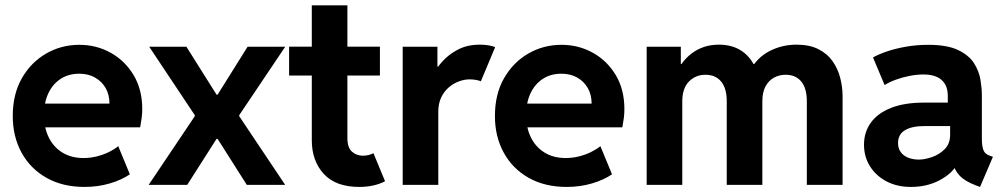

<svg xmlns="http://www.w3.org/2000/svg" viewBox="-20 -700 3807 727"><path d="M299.8 7.8Q217.3 7.8 156.2 -26.6Q95.2 -61 61.8 -121.8Q28.3 -182.6 28.3 -260.7Q28.3 -343.3 62.7 -403.6Q97.2 -463.9 154.5 -497.1Q211.9 -530.3 280.3 -530.3Q345.2 -530.3 399.2 -500.2Q453.1 -470.2 485.8 -415.8Q518.6 -361.3 518.6 -287.1Q518.6 -270 516.6 -254.4Q514.6 -238.8 510.7 -217.8H128.9V-307.6H394.5Q394.5 -341.3 379.9 -366.7Q365.2 -392.1 339.6 -406.5Q314 -420.9 280.3 -420.9Q239.3 -420.9 209.2 -401.1Q179.2 -381.3 162.8 -346.2Q146.5 -311 146.5 -264.6Q146.5 -216.3 164.6 -179.7Q182.6 -143.1 216.3 -122.3Q250 -101.6 295.9 -101.6Q321.8 -101.6 346.2 -107.7Q370.6 -113.8 391.6 -124Q412.6 -134.3 427.7 -146.5L471.7 -40Q440.4 -18.6 395.8 -5.4Q351.1 7.8 299.8 7.8Z M914.5 0 803.9 -174.3H798L717.6 -261.1V-263.9L544.9 -523.1H685.8L800 -341.5H804.8L885.8 -262.8V-260L1059.8 0ZM542.9 0 717.6 -260V-262.8L799.1 -341.5H803.9L917.5 -523.1H1060L885.8 -263.9V-261.1L805.9 -174.3H800L688.9 0Z M1340.3 7.8Q1251 7.8 1205.8 -41.7Q1160.6 -91.3 1160.6 -168.9V-679.7H1295.4V-176.8Q1295.4 -141.1 1312.7 -125.7Q1330.1 -110.4 1354 -110.4Q1365.2 -110.4 1375.7 -113Q1386.2 -115.7 1394 -120.1L1438 -13.7Q1417.5 -2.9 1392.8 2.4Q1368.2 7.8 1340.3 7.8ZM1074.7 -414.1V-523.4H1418.5V-414.1Z M1504.8 0V-523.1H1636.3V-447.9H1651.1L1617.8 -412.3Q1630 -438.8 1654 -466.1Q1678.1 -493.5 1713.8 -512.2Q1749.5 -530.9 1797.1 -530.9Q1816.7 -530.9 1832.4 -527.9Q1848.1 -524.9 1854.8 -521.3L1800.8 -392.2Q1796.2 -394.5 1784.4 -397Q1772.6 -399.5 1758 -399.5Q1738.6 -399.5 1717.8 -391.9Q1697 -384.3 1679.2 -369.1Q1661.5 -353.9 1650.5 -330.9Q1639.6 -307.9 1639.6 -277.1V0Z M2125.5 7.8Q2043 7.8 1981.9 -26.6Q1920.9 -61 1887.5 -121.8Q1854 -182.6 1854 -260.7Q1854 -343.3 1888.4 -403.6Q1922.9 -463.9 1980.2 -497.1Q2037.6 -530.3 2106 -530.3Q2170.9 -530.3 2224.9 -500.2Q2278.8 -470.2 2311.5 -415.8Q2344.2 -361.3 2344.2 -287.1Q2344.2 -270 2342.3 -254.4Q2340.3 -238.8 2336.4 -217.8H1954.6V-307.6H2220.2Q2220.2 -341.3 2205.6 -366.7Q2190.9 -392.1 2165.3 -406.5Q2139.6 -420.9 2106 -420.9Q2064.9 -420.9 2034.9 -401.1Q2004.9 -381.3 1988.5 -346.2Q1972.2 -311 1972.2 -264.6Q1972.2 -216.3 1990.2 -179.7Q2008.3 -143.1 2042 -122.3Q2075.7 -101.6 2121.6 -101.6Q2147.5 -101.6 2171.9 -107.7Q2196.3 -113.8 2217.3 -124Q2238.3 -134.3 2253.4 -146.5L2297.4 -40Q2266.1 -18.6 2221.4 -5.4Q2176.8 7.8 2125.5 7.8Z M2428.6 0V-523.1H2557.9V-457.7H2577.4L2531.9 -403.5Q2555.7 -465.2 2599.4 -498Q2643.2 -530.9 2702.3 -530.9Q2754.8 -530.9 2791.1 -505.2Q2827.3 -479.5 2844.1 -433.4L2818.2 -457.7H2853.1L2820.5 -433.4Q2846.9 -482.4 2893.9 -506.6Q2940.9 -530.9 2995.9 -530.9Q3045.5 -530.9 3079.1 -513.7Q3112.7 -496.6 3132.7 -468Q3152.7 -439.5 3161.5 -404.9Q3170.4 -370.3 3170.4 -335.7V0H3035V-317Q3035 -365.6 3013.9 -391.3Q2992.8 -416.9 2954.7 -416.9Q2930 -416.9 2910.1 -405.7Q2890.2 -394.6 2878.4 -372.5Q2866.6 -350.3 2866.6 -317V0H2731.8V-317Q2731.8 -365.6 2710.5 -391.3Q2689.2 -416.9 2651 -416.9Q2614.3 -416.9 2588.8 -391.5Q2563.4 -366 2563.4 -315.3V0Z M3429.2 7.8Q3376.5 7.8 3336.4 -13.4Q3296.4 -34.7 3273.9 -70.8Q3251.5 -106.9 3251.5 -152.3Q3251.5 -199.2 3277.1 -235.1Q3302.7 -271 3353.5 -291.3Q3404.3 -311.5 3479 -311.5H3595.2V-222.7H3480Q3433.1 -222.7 3406.7 -207Q3380.4 -191.4 3380.4 -158.2Q3380.4 -138.2 3390.4 -124.3Q3400.4 -110.4 3418.5 -103Q3436.5 -95.7 3459.5 -95.7Q3480.5 -95.7 3508.3 -105Q3536.1 -114.3 3556.9 -135Q3577.6 -155.8 3577.6 -189.5V-243.2L3568.8 -269.5V-336.9Q3568.8 -354 3564 -368.7Q3559.1 -383.3 3548.1 -394.5Q3537.1 -405.8 3519.3 -411.9Q3501.5 -418 3476.1 -418Q3451.2 -418 3423.8 -412.6Q3396.5 -407.2 3371.8 -398.2Q3347.2 -389.2 3329.6 -377.9L3285.6 -482.4Q3305.7 -494.1 3337.9 -505.1Q3370.1 -516.1 3410.4 -523.2Q3450.7 -530.3 3494.6 -530.3Q3566.4 -530.3 3607.4 -510.7Q3648.4 -491.2 3667.7 -461.2Q3687 -431.2 3692.4 -398.4Q3697.8 -365.7 3697.8 -338.9V-175.8Q3697.8 -146 3703.9 -131.1Q3710 -116.2 3728 -110.4L3739.7 -106.4L3690.9 7.8L3675.3 2Q3632.3 -14.2 3612.8 -35.9Q3593.3 -57.6 3590.3 -79.1L3615.7 -62.5H3572.8L3602.1 -76.2Q3585.4 -43 3537.8 -17.6Q3490.2 7.8 3429.2 7.8Z"/></svg>

Font: Reddit Sans
Style: Regular
Weight: 400
Designer: Stephen Hutchings
Foundry: Reddit
Version: Version 1.014